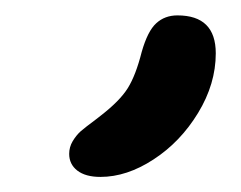

<svg xmlns="http://www.w3.org/2000/svg" viewBox="-20 -801 316 252"><path d="M111.8 -568.8Q92.3 -568.8 81.5 -577.1Q70.8 -585.4 70.8 -599.1Q70.8 -607.9 75.4 -615.7Q80.1 -623.5 85.9 -628.7Q91.8 -633.8 105.5 -644Q109.9 -647.5 111.8 -648.9Q137.2 -668.5 147.7 -685.3Q158.2 -702.1 166 -732.9Q173.8 -760.3 185.1 -770.5Q196.3 -780.8 212.9 -780.8Q263.2 -780.8 263.2 -731Q263.2 -690.9 240 -652.8Q216.8 -614.7 181.6 -591.8Q146.5 -568.8 111.8 -568.8Z"/></svg>

Font: Shantell Sans Irregular
Style: Regular
Weight: 400
Designer: Stephen Nixon, Anya Danilova, Shantell Martin
Foundry: Arrow Type
Version: Version 1.006;[9816181b4]